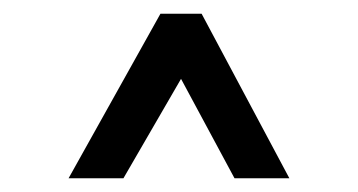

<svg xmlns="http://www.w3.org/2000/svg" viewBox="-20 -730 522 280"><path d="M214 -710H274L402 -470H322L244 -615L160 -470H80Z"/></svg>

Font: Madhuban Light
Style: Regular
Weight: 300
Designer: jaikishan Patel
Foundry: MagicType
Version: Version 1.000